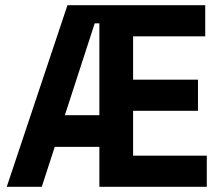

<svg xmlns="http://www.w3.org/2000/svg" viewBox="-20 -720 837 740"><path d="M363 0V-154H191L141 0H6L240 -700H771V-580H493V-413H743V-293H493V-120H777V0ZM363 -276V-630H345L230 -276Z"/></svg>

Font: Space Grotesk Frontify
Style: Bold
Weight: 700
Designer: Florian Karsten
Version: Version 2.000